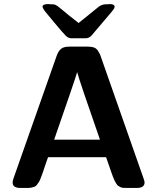

<svg xmlns="http://www.w3.org/2000/svg" viewBox="-20 -923 773 943"><path d="M189 -890Q189 -903 216 -903Q218 -903 222.5 -902.5Q227 -902 230 -902H233Q243 -902 248.5 -900.5Q254 -899 264 -892Q274 -885 283 -877Q292 -869 316 -849.5Q340 -830 366 -810Q374 -817 465 -890Q481 -902 501 -902H510Q511 -902 514 -902.5Q517 -903 519 -903Q543 -903 543 -889Q543 -884 536 -874.5Q529 -865 486 -815Q453 -776 430 -749Q418 -735 400 -735H330Q316 -735 303.5 -747Q291 -759 246 -813Q218 -848 199 -870Q189 -885 189 -890ZM42 -27Q42 -34 46 -46L258 -648Q266 -671 279 -682.5Q292 -694 321 -694H411Q429 -694 441 -690Q453 -686 461 -673.5Q469 -661 471 -656.5Q473 -652 479 -634L686 -44Q690 -32 690 -27Q690 0 653 0H600Q591 0 584 -0.5Q577 -1 570.5 -4.5Q564 -8 560 -10.5Q556 -13 551 -21.5Q546 -30 543 -35.5Q540 -41 534.5 -55.5Q529 -70 525.5 -80.5Q522 -91 514.5 -112.5Q507 -134 501 -151H216Q209 -133 201.5 -109.5Q194 -86 190 -75Q186 -64 180.5 -49.5Q175 -35 171 -29Q167 -23 161.5 -15.5Q156 -8 150 -6Q144 -4 136 -2Q128 0 117 0H80Q42 0 42 -27ZM246 -237H471Q369 -529 359 -569Q349 -533 246 -237Z"/></svg>

Font: CMU Sans Serif
Style: Bold
Weight: 700
Version: Version 0.7.0